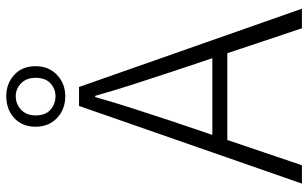

<svg xmlns="http://www.w3.org/2000/svg" viewBox="-210 -798 1007 628"><g transform="rotate(-90 294.0 -483.5)"><path d="M8 0 262 -729H324L580 0H516L374 -425Q353 -489 333.5 -549Q314 -609 295 -676H291Q272 -609 252.5 -549Q233 -489 212 -425L68 0ZM127 -244V-293H457V-244ZM294 -774Q251 -774 222.5 -801Q194 -828 194 -871Q194 -915 222.5 -941Q251 -967 294 -967Q335 -967 363.5 -941Q392 -915 392 -871Q392 -828 363.5 -801Q335 -774 294 -774ZM294 -806Q318 -806 336 -822.5Q354 -839 354 -871Q354 -901 336 -918.5Q318 -936 294 -936Q268 -936 249.5 -918.5Q231 -901 231 -871Q231 -839 249.5 -822.5Q268 -806 294 -806Z"/></g></svg>

Font: Noto Sans KR Thin Light
Style: Regular
Weight: 300
Version: Version 2.004-H2;hotconv 1.0.118;makeotfexe 2.5.65603